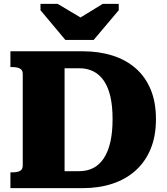

<svg xmlns="http://www.w3.org/2000/svg" viewBox="-20 -976 868 996"><path d="M319 -769H466L596 -923V-956H513L353 -858L442 -859L279 -956H190V-923ZM34 -628V-710H409Q493 -710 563 -688Q633 -666 683.5 -622Q734 -578 761.5 -512Q789 -446 789 -358Q789 -270 761.5 -203.5Q734 -137 683.5 -91.5Q633 -46 563 -23Q493 0 409 0H34V-82H45Q68 -82 83 -89Q98 -96 98 -118V-592Q98 -613 83 -620.5Q68 -628 45 -628ZM390 -622H315V-88H390Q432 -88 464 -104.5Q496 -121 518.5 -155Q541 -189 552.5 -239.5Q564 -290 564 -358Q564 -426 552.5 -475.5Q541 -525 518.5 -557.5Q496 -590 464 -606Q432 -622 390 -622Z"/></svg>

Font: Roboto Serif 20pt ExtraBold
Style: Regular
Weight: 800
Version: Version 1.008